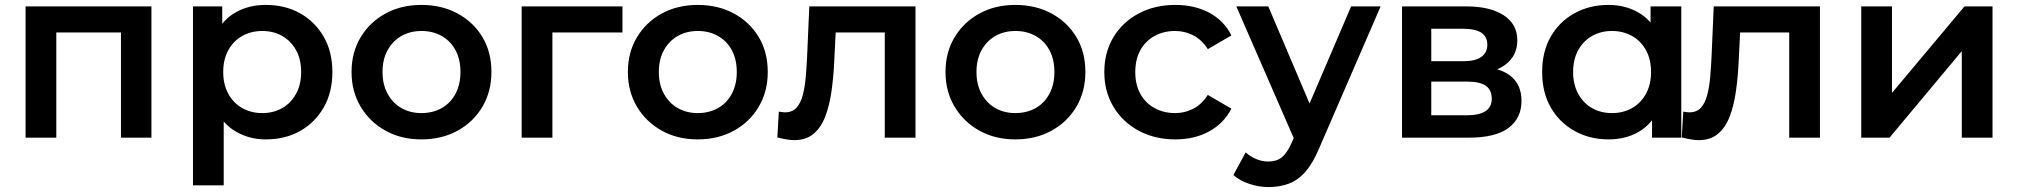

<svg xmlns="http://www.w3.org/2000/svg" viewBox="-20 -560 8209 781"><path d="M84 0V-534H596V0H472V-457L501 -428H180L209 -457V0Z M1061 7Q996 7 942.5 -23Q889 -53 857.5 -113.5Q826 -174 826 -267Q826 -361 856.5 -421Q887 -481 940 -510.5Q993 -540 1061 -540Q1140 -540 1200.5 -506Q1261 -472 1296.5 -411Q1332 -350 1332 -267Q1332 -184 1296.5 -122.5Q1261 -61 1200.5 -27Q1140 7 1061 7ZM765 194V-534H884V-408L880 -266L890 -124V194ZM1047 -100Q1092 -100 1127.5 -120Q1163 -140 1184 -178Q1205 -216 1205 -267Q1205 -319 1184 -356.5Q1163 -394 1127.5 -414Q1092 -434 1047 -434Q1002 -434 966 -414Q930 -394 909 -356.5Q888 -319 888 -267Q888 -216 909 -178Q930 -140 966 -120Q1002 -100 1047 -100Z M1694 7Q1612 7 1548 -28.5Q1484 -64 1447 -126Q1410 -188 1410 -267Q1410 -347 1447 -408.5Q1484 -470 1548 -505Q1612 -540 1694 -540Q1777 -540 1841.5 -505Q1906 -470 1942.5 -409Q1979 -348 1979 -267Q1979 -188 1942.5 -126Q1906 -64 1841.5 -28.5Q1777 7 1694 7ZM1694 -100Q1740 -100 1776 -120Q1812 -140 1832.5 -178Q1853 -216 1853 -267Q1853 -319 1832.5 -356.5Q1812 -394 1776 -414Q1740 -434 1695 -434Q1649 -434 1613.5 -414Q1578 -394 1557 -356.5Q1536 -319 1536 -267Q1536 -216 1557 -178Q1578 -140 1613.5 -120Q1649 -100 1694 -100Z M2102 0V-534H2512V-428H2198L2227 -456V0Z M2818 7Q2736 7 2672 -28.5Q2608 -64 2571 -126Q2534 -188 2534 -267Q2534 -347 2571 -408.5Q2608 -470 2672 -505Q2736 -540 2818 -540Q2901 -540 2965.5 -505Q3030 -470 3066.5 -409Q3103 -348 3103 -267Q3103 -188 3066.5 -126Q3030 -64 2965.5 -28.5Q2901 7 2818 7ZM2818 -100Q2864 -100 2900 -120Q2936 -140 2956.5 -178Q2977 -216 2977 -267Q2977 -319 2956.5 -356.5Q2936 -394 2900 -414Q2864 -434 2819 -434Q2773 -434 2737.5 -414Q2702 -394 2681 -356.5Q2660 -319 2660 -267Q2660 -216 2681 -178Q2702 -140 2737.5 -120Q2773 -100 2818 -100Z M3142 -1 3148 -106Q3155 -105 3161 -104Q3167 -103 3172 -103Q3203 -103 3220 -122Q3237 -141 3245.5 -173.5Q3254 -206 3257.5 -246.5Q3261 -287 3263 -328L3272 -534H3704V0H3579V-462L3608 -428H3354L3381 -463L3374 -322Q3371 -251 3362.5 -190.5Q3354 -130 3336.5 -85Q3319 -40 3288.5 -15Q3258 10 3211 10Q3196 10 3178.5 7Q3161 4 3142 -1Z M4110 7Q4028 7 3964 -28.5Q3900 -64 3863 -126Q3826 -188 3826 -267Q3826 -347 3863 -408.5Q3900 -470 3964 -505Q4028 -540 4110 -540Q4193 -540 4257.5 -505Q4322 -470 4358.5 -409Q4395 -348 4395 -267Q4395 -188 4358.5 -126Q4322 -64 4257.5 -28.5Q4193 7 4110 7ZM4110 -100Q4156 -100 4192 -120Q4228 -140 4248.5 -178Q4269 -216 4269 -267Q4269 -319 4248.5 -356.5Q4228 -394 4192 -414Q4156 -434 4111 -434Q4065 -434 4029.5 -414Q3994 -394 3973 -356.5Q3952 -319 3952 -267Q3952 -216 3973 -178Q3994 -140 4029.5 -120Q4065 -100 4110 -100Z M4761 7Q4677 7 4611.5 -28.5Q4546 -64 4509 -126Q4472 -188 4472 -267Q4472 -347 4509 -408.5Q4546 -470 4611.5 -505Q4677 -540 4761 -540Q4839 -540 4898.5 -508.5Q4958 -477 4989 -416L4893 -360Q4869 -398 4834.5 -416Q4800 -434 4760 -434Q4714 -434 4677 -414Q4640 -394 4619 -356.5Q4598 -319 4598 -267Q4598 -215 4619 -177.5Q4640 -140 4677 -120Q4714 -100 4760 -100Q4800 -100 4834.5 -118Q4869 -136 4893 -174L4989 -118Q4958 -58 4898.5 -25.5Q4839 7 4761 7Z M5140 201Q5101 201 5062 188Q5023 175 4997 152L5047 60Q5066 77 5090 87Q5114 97 5139 97Q5173 97 5194 80Q5215 63 5233 23L5264 -47L5274 -62L5476 -534H5596L5346 43Q5321 103 5290.5 138Q5260 173 5222.5 187Q5185 201 5140 201ZM5250 19 5009 -534H5139L5335 -73Z M5683 0V-534H5944Q6041 -534 6096.5 -498Q6152 -462 6152 -396Q6152 -331 6100 -294.5Q6048 -258 5962 -258L5977 -289Q6074 -289 6121.5 -253.5Q6169 -218 6169 -150Q6169 -79 6116 -39.5Q6063 0 5955 0ZM5802 -91H5945Q5996 -91 6022 -107.5Q6048 -124 6048 -158Q6048 -194 6024 -211Q6000 -228 5949 -228H5802ZM5802 -311H5933Q5981 -311 6005.5 -328.5Q6030 -346 6030 -378Q6030 -411 6005.5 -427Q5981 -443 5933 -443H5802Z M6523 7Q6446 7 6384.5 -27.5Q6323 -62 6288 -123Q6253 -184 6253 -267Q6253 -350 6288 -411Q6323 -472 6384.5 -506Q6446 -540 6523 -540Q6589 -540 6642 -510.5Q6695 -481 6726.5 -421Q6758 -361 6758 -267Q6758 -174 6727.5 -113.5Q6697 -53 6644.5 -23Q6592 7 6523 7ZM6537 -100Q6582 -100 6618 -120Q6654 -140 6675 -178Q6696 -216 6696 -267Q6696 -319 6675 -356.5Q6654 -394 6618 -414Q6582 -434 6537 -434Q6492 -434 6456.5 -414Q6421 -394 6400 -356.5Q6379 -319 6379 -267Q6379 -216 6400 -178Q6421 -140 6456.5 -120Q6492 -100 6537 -100ZM6700 0V-126L6704 -268L6694 -410V-534H6819V0Z M6821 -1 6827 -106Q6834 -105 6840 -104Q6846 -103 6851 -103Q6882 -103 6899 -122Q6916 -141 6924.5 -173.5Q6933 -206 6936.5 -246.5Q6940 -287 6942 -328L6951 -534H7383V0H7258V-462L7287 -428H7033L7060 -463L7053 -322Q7050 -251 7041.5 -190.5Q7033 -130 7015.5 -85Q6998 -40 6967.5 -15Q6937 10 6890 10Q6875 10 6857.5 7Q6840 4 6821 -1Z M7551 0V-534H7676V-182L7971 -534H8085V0H7960V-352L7666 0Z"/></svg>

Font: MOST Montserrat SemiBold
Style: Regular
Weight: 600
Designer: Julieta Ulanovsky
Foundry: Julieta Ulanovsky
Version: Version 8.000;March 11, 2024;FontCreator 15.0.0.2926 64-bit